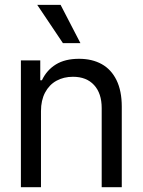

<svg xmlns="http://www.w3.org/2000/svg" viewBox="-20 -783 597 803"><path d="M151.4 0H67.4V-530.3H148.4V-447.3H155.3Q175.3 -489.7 213.6 -513.4Q252 -537.1 310.5 -537.1Q365.2 -537.1 405.3 -514.9Q445.3 -492.7 467.3 -447.8Q489.3 -402.8 489.3 -336.9V0H405.3V-331.1Q405.3 -392.6 373.5 -427.2Q341.8 -461.9 285.2 -461.9Q246.1 -461.9 215.8 -445.1Q185.5 -428.2 168.5 -395.8Q151.4 -363.3 151.4 -318.4ZM135.7 -762.7H233.4L316.4 -602.5H243.2Z"/></svg>

Font: Pretendard
Style: Regular
Weight: 400
Designer: Base glyphs from Inter by Rasmus Andersson; Hangeul glyphs from Noto Sans CJK(Source Han Sans) by Jang Soo-young and Kan
Foundry: Kil Hyung-jin
Version: Version 1.309